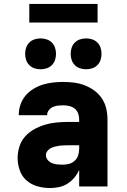

<svg xmlns="http://www.w3.org/2000/svg" viewBox="-20 -942 640 970"><path d="M233 8Q201 8 170 -0.5Q139 -9 115 -29.5Q91 -50 80 -81Q69 -112 69 -143Q69 -173 78 -201.5Q87 -230 106.5 -252Q126 -274 152 -288.5Q178 -303 206 -311.5Q234 -320 263.5 -323Q293 -326 322 -326H380V-339Q380 -355 374.5 -369.5Q369 -384 357 -393.5Q345 -403 329.5 -406.5Q314 -410 299 -410Q286 -410 272.5 -408.5Q259 -407 247 -401.5Q235 -396 226.5 -385Q218 -374 218 -361V-360H75V-364Q75 -390 84 -415Q93 -440 109.5 -459.5Q126 -479 149 -493Q172 -507 196.5 -514.5Q221 -522 247 -525Q273 -528 299 -528Q327 -528 354.5 -524.5Q382 -521 408 -511Q434 -501 456.5 -484.5Q479 -468 494.5 -445Q510 -422 516.5 -394.5Q523 -367 523 -339V0H380V-84Q371 -63 356 -45Q341 -27 321.5 -14.5Q302 -2 279 3Q256 8 233 8ZM295 -110Q312 -110 328 -114Q344 -118 356.5 -129Q369 -140 374.5 -156Q380 -172 380 -189V-208H322Q311 -208 300 -207.5Q289 -207 278 -205.5Q267 -204 256 -201Q245 -198 235.5 -193Q226 -188 219 -178.5Q212 -169 212 -158Q212 -145 221 -134Q230 -123 242.5 -118Q255 -113 268.5 -111.5Q282 -110 295 -110ZM415 -592Q399 -592 384 -597Q369 -602 358 -613Q347 -624 342 -639Q337 -654 337 -670Q337 -686 342 -701Q347 -716 358 -727Q369 -738 384 -743Q399 -748 415 -748Q431 -748 446 -743Q461 -738 472 -727Q483 -716 488 -701Q493 -686 493 -670Q493 -654 488 -639Q483 -624 472 -613Q461 -602 446 -597Q431 -592 415 -592ZM185 -592Q169 -592 154 -597Q139 -602 128 -613Q117 -624 112 -639Q107 -654 107 -670Q107 -686 112 -701Q117 -716 128 -727Q139 -738 154 -743Q169 -748 185 -748Q201 -748 216 -743Q231 -738 242 -727Q253 -716 258 -701Q263 -686 263 -670Q263 -654 258 -639Q253 -624 242 -613Q231 -602 216 -597Q201 -592 185 -592ZM128 -828V-922H473V-828Z"/></svg>

Font: Iosevka Heavy Extended
Style: Regular
Weight: 900
Width: 7
Monospace: yes
Designer: Belleve Invis
Foundry: Belleve Invis
Version: Version 32.5.0; ttfautohint (v1.8.4)